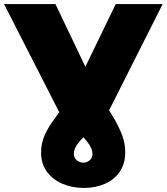

<svg xmlns="http://www.w3.org/2000/svg" viewBox="-49 -720 824 949"><path d="M365 209Q308 209 260 188.5Q212 168 183 129Q154 90 154 33Q154 -12 172 -52Q190 -92 219 -131Q231 -148 244 -166Q242 -169 241 -171L-29 -700H225L373 -390L523 -700H755L496 -186Q493 -180 490 -175Q501 -157 512 -139Q537 -97 553.5 -55Q570 -13 570 32Q570 90 542.5 129.5Q515 169 468.5 189Q422 209 365 209ZM363 -42Q349 -27 338 -13Q316 14 316 40Q316 61 331 72.5Q346 84 363 84Q380 84 394 72.5Q408 61 408 41Q408 15 386 -14Q376 -28 363 -42Z"/></svg>

Font: Montserrat Thin Black
Style: Regular
Weight: 900
Version: Version 9.000